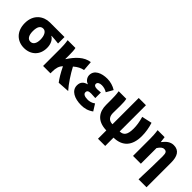

<svg xmlns="http://www.w3.org/2000/svg" viewBox="135 -1793 3069 3069"><g transform="rotate(45 1669.5 -258.5)"><path d="M311 14C465 14 574 -87 574 -249C574 -333 542 -400 487 -432V-437C546 -434 585 -430 647 -423V-569H319C176 -569 40 -474 40 -278C40 -89 161 14 311 14ZM313 -130C256 -130 222 -183 222 -278C222 -383 257 -425 313 -425C372 -425 405 -355 405 -268C405 -180 371 -130 313 -130Z M1299 0C1224 -83 1134 -220 1076 -331C1136 -382 1183 -405 1241 -417L1228 -583C1093 -566 993 -459 909 -331H905V-427C905 -481 903 -532 894 -569H718C729 -508 732 -437 732 -392V0H899V-35C899 -121 915 -176 958 -219L960 -221C1010 -117 1057 -41 1098 13Z M1602 14C1673 14 1739 1 1813 -52L1743 -164C1701 -132 1652 -122 1620 -122C1545 -122 1507 -143 1507 -181C1507 -218 1531 -232 1586 -232C1617 -232 1652 -229 1685 -227V-353C1659 -351 1628 -348 1604 -348C1556 -348 1530 -363 1530 -394C1530 -426 1563 -447 1614 -447C1656 -447 1700 -435 1737 -411L1802 -525C1745 -562 1672 -583 1604 -583C1474 -583 1356 -533 1356 -419C1356 -374 1384 -320 1442 -301V-296C1374 -279 1333 -238 1333 -163C1333 -45 1455 14 1602 14Z M2428 -545C2455 -452 2464 -382 2464 -315C2464 -175 2422 -128 2338 -125V-719H2175V-125C2079 -126 2053 -193 2053 -259C2053 -302 2055 -383 2055 -427C2055 -481 2053 -530 2044 -569H1872C1883 -506 1884 -437 1884 -392V-273C1884 -123 1956 9 2175 14V202H2338V14C2539 11 2642 -109 2642 -324C2642 -411 2627 -500 2600 -583Z M3092 202H3272V-352C3272 -494 3227 -583 3105 -583C3027 -583 2974 -534 2926 -473H2922L2910 -569H2752C2762 -506 2765 -437 2765 -392V0H2942V-354C2976 -405 3004 -431 3042 -431C3089 -431 3105 -408 3105 -330C3105 -203 3099 25 3092 202Z"/></g></svg>

Font: Noto Sans CJK JP Black
Style: Regular
Weight: 900
Designer: Ryoko NISHIZUKA (kana & ideographs); Paul D. Hunt (Latin, Greek & Cyrillic); Wenlong ZHANG (bopomofo); Sandoll Communica
Foundry: Adobe Systems Incorporated
Version: Version 1.004;PS 1.004;hotconv 1.0.82;makeotf.lib2.5.63406